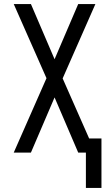

<svg xmlns="http://www.w3.org/2000/svg" viewBox="-20 -755 540 950"><path d="M405 175V0H367L250 -273L133 0H48L210 -368L48 -735H133L250 -462L367 -735H452L290 -367L421 -70H482V175Z"/></svg>

Font: Iosevka www.saffi
Style: Regular
Weight: 400
Monospace: yes
Designer: Belleve Invis
Foundry: Belleve Invis
Version: Version 22.0.2; ttfautohint (v1.8.3)